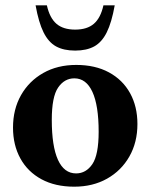

<svg xmlns="http://www.w3.org/2000/svg" viewBox="-20 -690 566 723"><path d="M259.5 13Q188 13 136.2 -15Q84.5 -43 56.8 -93.2Q29 -143.5 29 -209.5Q29 -278.5 59.2 -331.8Q89.5 -385 143 -415.2Q196.5 -445.5 267 -445.5Q338.5 -445.5 390.2 -417.5Q442 -389.5 469.8 -339.2Q497.5 -289 497.5 -223Q497.5 -154 467.2 -100.8Q437 -47.5 383.2 -17.2Q329.5 13 259.5 13ZM266.5 -37Q304 -37 327.8 -72Q351.5 -107 351.5 -194Q351.5 -293 328 -344Q304.5 -395 260 -395Q222.5 -395 198.8 -360.2Q175 -325.5 175 -238.5Q175 -139.5 198.2 -88.2Q221.5 -37 266.5 -37ZM263 -578.5Q308 -578.5 333.5 -600.5Q359 -622.5 369.5 -670H412Q400.5 -605.5 382 -568.2Q363.5 -531 334.8 -515.2Q306 -499.5 263 -499.5Q220 -499.5 191.2 -515.2Q162.5 -531 144 -568.2Q125.5 -605.5 114 -670H156.5Q167 -622.5 192.5 -600.5Q218 -578.5 263 -578.5Z"/></svg>

Font: Newsreader Text
Style: Bold
Weight: 700
Designer: Hugues Gentile
Foundry: Production Type
Version: Version 1.001